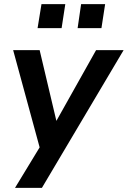

<svg xmlns="http://www.w3.org/2000/svg" viewBox="-20 -735 622 935"><path d="M53 180 188 -42 181 12 44 -491H173L262 -115H237L448 -491H582L184 180ZM358 -598 375 -715H492L474 -598ZM163 -598 182 -715H298L280 -598Z"/></svg>

Font: Nunito Sans 11pt
Style: Bold Italic
Weight: 700
Italic angle: -9°
Version: Version 3.101;gftools[0.9.27]